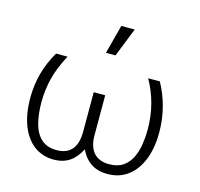

<svg xmlns="http://www.w3.org/2000/svg" viewBox="-107 -835 1007 969"><g transform="rotate(15 397.0 -350.0)"><path d="M422 -361V-153Q422 -93 449.5 -61.5Q477 -30 531 -30Q575 -30 603 -49.5Q631 -69 646.5 -101Q662 -133 668 -171.5Q674 -210 674 -248Q674 -318 657.5 -381Q641 -444 609 -500H670Q700 -447 717 -383Q734 -319 734 -250Q734 -167 709.5 -106.5Q685 -46 640.5 -13Q596 20 534 20Q485 20 450 -2.5Q415 -25 393 -71Q370 -25 336 -2.5Q302 20 254 20Q195 20 151 -13Q107 -46 83.5 -107Q60 -168 60 -251Q60 -319 77 -380.5Q94 -442 128 -500H188Q150 -429 135 -368.5Q120 -308 120 -244Q120 -183 132.5 -134.5Q145 -86 175 -58Q205 -30 256 -30Q309 -30 335.5 -61.5Q362 -93 362 -153V-361ZM410 -720H480L420 -569H370Z"/></g></svg>

Font: Moderustic Light
Style: Regular
Weight: 300
Designer: Tural Alisoy
Foundry: TAFT Foundry
Version: Version 2.120